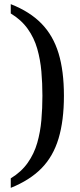

<svg xmlns="http://www.w3.org/2000/svg" viewBox="-20 -780 386 928"><path d="M32 82Q83 51 114 7Q145 -37 160 -89.5Q175 -142 180 -199.5Q185 -257 185 -317Q185 -377 180 -434.5Q175 -492 160 -544.5Q145 -597 114 -640.5Q83 -684 32 -715V-760Q124 -724 180.5 -666Q237 -608 263 -522.5Q289 -437 289 -317Q289 -197 263 -110.5Q237 -24 180.5 33.5Q124 91 32 128Z"/></svg>

Font: Noto Serif Myanmar
Style: Regular
Weight: 400
Designer: Ben Mitchell and the Monotype Design Team
Foundry: Monotype Imaging Inc.
Version: Version 2.106